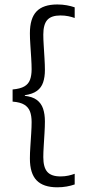

<svg xmlns="http://www.w3.org/2000/svg" viewBox="-20 -696 376 838"><path d="M306 -664V-617.5Q294 -622 278.5 -625.2Q263 -628.5 243.5 -628.5Q204 -628.5 186.5 -609Q169 -589.5 169 -545Q169 -525 170.8 -497.5Q172.5 -470 174.2 -441.5Q176 -413 176 -390.5Q176 -359.5 168.2 -336.5Q160.5 -313.5 141.5 -299.5Q122.5 -285.5 88.5 -280.5V-273L86 -278Q121 -274.5 140.5 -260Q160 -245.5 168 -221.8Q176 -198 176 -166Q176 -143.5 174.2 -114.8Q172.5 -86 170.8 -58.2Q169 -30.5 169 -10Q169 34.5 186.5 54.2Q204 74 244 74Q263 74 278.5 70.5Q294 67 306 62.5V109Q290.5 114.5 271.2 118Q252 121.5 230 121.5Q169 121.5 139.8 91.2Q110.5 61 110.5 -4Q110.5 -27.5 112.5 -56.5Q114.5 -85.5 116.2 -114Q118 -142.5 118 -163Q118 -190.5 111 -209.2Q104 -228 86.2 -239Q68.5 -250 35 -252.5V-305.5Q68.5 -308.5 86.2 -318.8Q104 -329 111 -347.8Q118 -366.5 118 -393.5Q118 -414.5 116.2 -442.5Q114.5 -470.5 112.5 -499.5Q110.5 -528.5 110.5 -550.5Q110.5 -616 139.5 -646.2Q168.5 -676.5 230 -676.5Q252 -676.5 271.2 -673Q290.5 -669.5 306 -664Z"/></svg>

Font: Anek Odia Medium Light
Style: Regular
Weight: 300
Version: Version 1.003